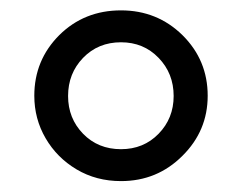

<svg xmlns="http://www.w3.org/2000/svg" viewBox="-20 -744 454 361"><path d="M207.5 -403.5Q161 -403.5 124 -425.5Q87 -447.5 65.8 -484Q44.5 -520.5 44.5 -564Q44.5 -631 91.5 -678Q138.5 -724.5 207.5 -724.5Q275.5 -724.5 323 -678Q370.5 -631 370.5 -564Q370.5 -498 323 -451Q275.5 -403.5 207.5 -403.5ZM207.5 -463.5Q250 -463.5 278.2 -492.5Q306.5 -521.5 306.5 -563.5Q306.5 -606 278.2 -635.2Q250 -664.5 207.5 -664.5Q164.5 -664.5 136.2 -635.2Q108 -606 108 -563.5Q108 -521.5 136.2 -492.5Q164.5 -463.5 207.5 -463.5Z"/></svg>

Font: Verano Sans
Style: Regular
Weight: 400
Designer: Lukasz Dziedzic with Adam Twardoch and Botio Nikoltchev
Foundry: tyPoland Lukasz Dziedzic
Version: Version 3.001;December 28, 2019;FontCreator 12.0.0.2547 64-b